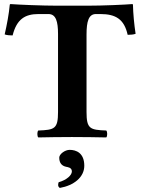

<svg xmlns="http://www.w3.org/2000/svg" viewBox="-20 -673 692 943"><path d="M405 -123V-503C405 -567 415 -604 451 -604H473C548 -604 590 -579 607 -502C618 -502 637 -503 646 -507C639 -553 634 -605 633 -650C633 -651 631 -653 630 -653C596 -650 485 -645 406 -645H265C188 -645 70 -650 32 -653C30 -653 28 -651 28 -650C24 -605 14 -552 3 -504C13 -500 30 -499 42 -499C62 -579 103 -604 169 -604H218C255 -604 265 -567 265 -506V-123C265 -40 248 -35 168 -32C162 -26 162 -4 168 2C217 1 269 0 333 0C399 0 452 1 502 2C508 -4 508 -26 502 -32C422 -35 405 -40 405 -123ZM322 63C299 63 271 84 271 101C271 126 282 141 304 146C312 148 333 149 333 169C333 187 308 211 268 222C264 234 264 244 274 250C342 238 394 198 394 141C394 78 354 63 322 63Z"/></svg>

Font: Libertinus Serif
Style: Bold
Weight: 700
Designer: Philipp H. Poll, Khaled Hosny
Foundry: Caleb Maclennan
Version: Version 7.050;RELEASE